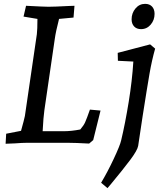

<svg xmlns="http://www.w3.org/2000/svg" viewBox="-20 -740 852 995"><path d="M12 -47 89 -62Q105 -119 109 -139L171 -563Q174 -587 174 -642L102 -654L115 -710Q210 -705 231 -705Q261 -705 337 -709L366 -710L361 -649L286 -642Q269 -576 264 -539L210 -169Q205 -136 201 -60H311Q349 -60 396 -69Q414 -90 421 -106Q430 -126 446 -172L501 -167L463 -14L442 4Q368 0 332 0H120Q96 0 58 3Q43 3 9 5ZM608 -13Q629 -101 647 -212Q665 -323 671 -421L591 -425L590 -466L758 -510L784 -488Q767 -428 755 -359Q743 -290 719 -137L696 16Q692 39 655 88.5Q618 138 554 215L537 235L504 207Q536 154 569 84Q602 14 608 -13ZM662 -640Q662 -672 682 -696Q702 -720 732 -720Q755 -720 768 -706Q781 -692 781 -668Q781 -636 761 -612.5Q741 -589 711 -589Q688 -589 675 -603Q662 -617 662 -640Z"/></svg>

Font: Andada Pro Medium
Style: Italic
Weight: 500
Italic angle: -7°
Designer: Carolina Giovagnoli
Foundry: Huerta Tipografica
Version: Version 3.005; ttfautohint (v1.8.4)